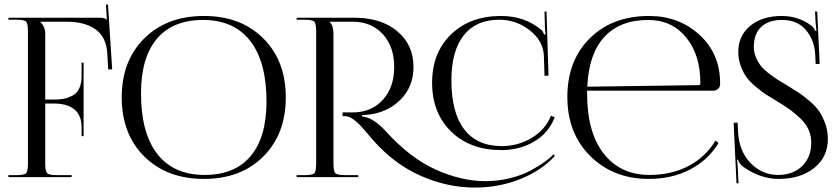

<svg xmlns="http://www.w3.org/2000/svg" viewBox="-20 -799 3779 866"><path d="M18 0V-9H53Q89 -9 97.5 -17.5Q106 -26 106 -62V-657Q106 -693 97.5 -701.5Q89 -710 53 -710H18V-719H434Q452 -719 461 -710H462L458 -778L467 -779L486 -486H468L464 -556Q460 -632 411 -666.5Q362 -701 283 -701H162V-700Q184 -678 184 -648V-350H224Q249 -350 267.5 -353.5Q286 -357 306 -367Q326 -377 337 -399.5Q348 -422 348 -456V-516H357V-185H348V-226Q348 -278 316 -305Q284 -332 224 -332H184V-62Q184 -26 193 -17.5Q202 -9 238 -9H303V0Z M900 8Q733 8 631 -93Q529 -194 529 -360Q529 -525 631 -626Q733 -727 900 -727Q1066 -727 1167.5 -626Q1269 -525 1269 -360Q1269 -194 1167.5 -93Q1066 8 900 8ZM903 -10Q1039 -10 1110.5 -95Q1182 -180 1182 -341Q1182 -520 1108.5 -614.5Q1035 -709 896 -709Q759 -709 687.5 -624Q616 -539 616 -378Q616 -199 689.5 -104.5Q763 -10 903 -10Z M2483 -96Q2423 -30 2327 8.5Q2231 47 2121 47Q1998 47 1877.5 -6Q1757 -59 1659 -171L1638 -196Q1614 -224 1601 -237.5Q1588 -251 1570.5 -263Q1553 -275 1537 -275H1525V-292H1571Q1655 -292 1706.5 -348.5Q1758 -405 1758 -497Q1758 -589 1706.5 -645Q1655 -701 1571 -701H1467V-700Q1484 -683 1484 -648V-62Q1484 -26 1493 -17.5Q1502 -9 1538 -9H1596V0H1318V-9H1353Q1389 -9 1397.5 -17.5Q1406 -26 1406 -62V-657Q1406 -693 1397.5 -701.5Q1389 -710 1353 -710H1318V-719H1579Q1699 -719 1772 -658Q1845 -597 1845 -497Q1845 -407 1785 -348Q1725 -289 1633 -281L1613 -280V-274Q1664 -269 1721 -206Q1830 -86 1945.5 -34Q2061 18 2170 18Q2227 18 2281 4.5Q2335 -9 2373.5 -30Q2412 -51 2437 -69Q2462 -87 2476 -103ZM2454 -458 2436 -457 2433 -550Q2429 -616 2368.5 -663Q2308 -710 2232 -710Q2127 -710 2071.5 -639.5Q2016 -569 2016 -436Q2016 -291 2074 -215.5Q2132 -140 2243 -140Q2316 -140 2378 -177Q2440 -214 2465 -277L2482 -270Q2454 -198 2388.5 -160Q2323 -122 2241 -122Q2101 -122 2015 -205.5Q1929 -289 1929 -426Q1929 -561 2014.5 -644Q2100 -727 2240 -727Q2348 -727 2423 -663Q2430 -656 2434 -643L2441 -645Q2439 -655 2438 -674L2436 -747H2445Z M2628 -390Q2628 -384 2628 -378Q2628 -201 2703.5 -105.5Q2779 -10 2909 -10Q3009 -10 3086 -50.5Q3163 -91 3207 -165L3221 -154Q3174 -77 3092.5 -34.5Q3011 8 2906 8Q2747 8 2643 -94.5Q2539 -197 2539 -362Q2539 -526 2640.5 -626.5Q2742 -727 2908 -727Q3042 -727 3135 -642Q3228 -557 3228 -424V-419Q3228 -407 3219 -398.5Q3210 -390 3197 -390ZM2629 -408 3131 -415Q3139 -415 3139 -424Q3139 -552 3074.5 -630.5Q3010 -709 2904 -709Q2776 -709 2705.5 -632Q2635 -555 2629 -408Z M3289 -245 3307 -246 3309 -205Q3313 -118 3365 -64Q3417 -10 3489 -10Q3557 -10 3598 -50Q3639 -90 3639 -156Q3639 -187 3627 -214Q3615 -241 3591 -264Q3567 -287 3544.5 -303.5Q3522 -320 3487 -341Q3453 -361 3434.5 -373Q3416 -385 3388.5 -408Q3361 -431 3346.5 -451.5Q3332 -472 3321 -501.5Q3310 -531 3310 -565Q3310 -638 3364 -682.5Q3418 -727 3507 -727Q3581 -727 3640 -683Q3651 -675 3656 -660L3663 -662Q3661 -670 3659 -694L3656 -747H3666L3677 -511L3659 -510L3657 -552Q3654 -617 3615.5 -663Q3577 -709 3507 -709Q3446 -709 3413 -677.5Q3380 -646 3380 -587Q3380 -563 3389 -541.5Q3398 -520 3409.5 -504.5Q3421 -489 3444.5 -470.5Q3468 -452 3484 -442Q3500 -432 3530 -414Q3563 -394 3584 -380Q3605 -366 3632.5 -342.5Q3660 -319 3675.5 -296Q3691 -273 3702.5 -240.5Q3714 -208 3714 -172Q3714 -91 3652.5 -41.5Q3591 8 3491 8Q3411 8 3333 -46Q3315 -59 3308 -79L3304 -78Q3307 -65 3308 -35L3311 28H3302Z"/></svg>

Font: FoglihtenNo06
Style: Regular
Weight: 500
Designer: gluk (gluksza@wp.pl)
Foundry: gluk (gluksza@wp.pl)
Version: Version 0.76